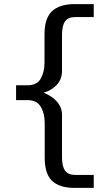

<svg xmlns="http://www.w3.org/2000/svg" viewBox="-20 -778 540 932"><path d="M58 -364H114Q159 -364 177.5 -396Q196 -428 196 -473V-611Q196 -690 233 -724Q270 -758 340 -758H435V-695H344Q311 -695 296 -674.5Q281 -654 281 -609V-435Q281 -392 254.5 -365Q228 -338 194 -329V-327Q209 -321 224.5 -311.5Q240 -302 252.5 -289Q265 -276 273 -259Q281 -242 281 -221V-15Q281 30 296 50.5Q311 71 344 71H435V134H340Q270 134 233.5 100.5Q197 67 197 -13V-182Q197 -227 178 -259.5Q159 -292 114 -292H58Z"/></svg>

Font: D2Coding
Style: Regular
Weight: 400
Monospace: yes
Designer: Yong-Rak Park; Jeong-Hwan Yoon; Sang-Min Lee;
Foundry: NHN Corporation
Version: Version 1.3.2; Build 20180524